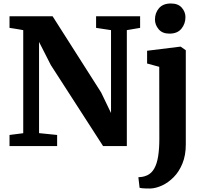

<svg xmlns="http://www.w3.org/2000/svg" viewBox="-20 -836 1168 1099"><path d="M34.5 0V-63.5L113 -73.5V-663.5Q100 -666 86.8 -668.2Q73.5 -670.5 60.5 -672.5Q47.5 -674.5 34.5 -676.5V-743H281L559 -306.5L615.5 -189V-663.5L530 -676.5V-743H782V-676.5L706 -663.5V0H570L271 -463.5L203.5 -596V-74L307 -63.5V0ZM840.5 243Q829 243 816.2 242.8Q803.5 242.5 793.5 241.5Q783.5 240.5 779 239L772 178.5Q778.5 178.5 792.5 176.5Q806.5 174.5 822.5 167.5Q848 155.5 863.2 128.2Q878.5 101 885.2 58.5Q892 16 892 -40L891.5 -453.5L822 -472.5V-545.5L1012 -569H1014L1043.5 -548.5V-9Q1043.5 53 1024.2 100Q1005 147 974 178.2Q943 209.5 907.5 225.8Q872 242 840.5 243ZM949.5 -643.5Q909 -643.5 888 -668.8Q867 -694 867 -724Q867 -762 890 -789Q913 -816 958 -816H959Q999.5 -816 1020.5 -792Q1041.5 -768 1041.5 -738Q1041.5 -700 1018.5 -671.8Q995.5 -643.5 950.5 -643.5Z"/></svg>

Font: Merriweather Light 18pt ExtraBold
Style: Regular
Weight: 800
Version: Version 2.100